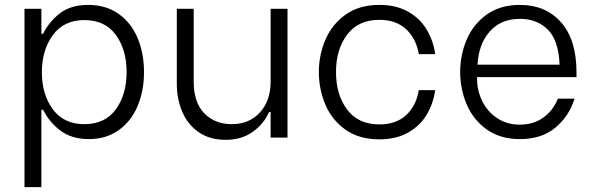

<svg xmlns="http://www.w3.org/2000/svg" viewBox="-20 -562 2429 784"><path d="M156 -114H149V202H80V-526H149V-424H156Q180 -473 224.5 -507.5Q269 -542 340 -542Q412 -542 463.5 -506Q515 -470 541.5 -407.5Q568 -345 568 -267Q568 -190 541.5 -128Q515 -66 464 -30Q413 6 343 6Q273 6 227 -28.5Q181 -63 156 -114ZM497 -268Q497 -359 453 -419.5Q409 -480 324 -480Q241 -480 196 -419Q151 -358 151 -267Q151 -176 196 -115.5Q241 -55 324 -55Q409 -55 453 -115.5Q497 -176 497 -268Z M1154 0H1085V-105H1079Q1058 -57 1012.5 -24Q967 9 901 9Q836 9 791 -22.5Q746 -54 724 -106Q702 -158 702 -220V-526H771V-228Q771 -143 814.5 -99Q858 -55 926 -55Q998 -55 1041.5 -103Q1085 -151 1085 -228V-526H1154Z M1282 -268Q1282 -338 1309 -400.5Q1336 -463 1391.5 -502.5Q1447 -542 1529 -542Q1598 -542 1647 -514Q1696 -486 1723 -440Q1750 -394 1757 -341H1690Q1680 -403 1639 -442Q1598 -481 1529 -481Q1443 -481 1397.5 -420.5Q1352 -360 1352 -268Q1352 -175 1397.5 -114.5Q1443 -54 1529 -54Q1598 -54 1639 -92.5Q1680 -131 1690 -194H1757Q1750 -141 1723 -95Q1696 -49 1647 -21Q1598 7 1529 7Q1447 7 1391.5 -32Q1336 -71 1309 -134Q1282 -197 1282 -268Z M1859 -268Q1859 -338 1886 -401Q1913 -464 1968 -503Q2023 -542 2103 -542Q2208 -542 2271 -471Q2334 -400 2334 -266V-247H1928V-240Q1928 -192 1949.5 -148.5Q1971 -105 2011 -79Q2051 -53 2102 -53Q2158 -53 2198 -81.5Q2238 -110 2258 -159H2326Q2304 -88 2248 -41Q2192 6 2103 6Q2023 6 1968 -33Q1913 -72 1886 -135Q1859 -198 1859 -268ZM2265 -298Q2261 -397 2217 -441Q2173 -485 2103 -485Q2025 -485 1979.5 -433Q1934 -381 1930 -298Z"/></svg>

Font: Be Vietnam Light
Style: Regular
Weight: 300
Designer: Gabriel Lam
Foundry: TypeRant
Version: Version 4.000